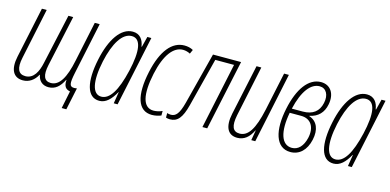

<svg xmlns="http://www.w3.org/2000/svg" viewBox="-65 -900 2828 1393"><g transform="rotate(15 1349.0 -203.5)"><path d="M438 131H473L508 -35C503 -34 495 -33 488 -33C452 -33 447 -54 465 -140L547 -528H510L447 -229C419 -93 378 -24 314 -24C264 -24 247 -64 265 -146L348 -528H312L229 -152C215 -86 186 -24 123 -24C70 -24 51 -65 69 -148L149 -528H113L32 -146C11 -47 41 10 113 10C160 10 198 -17 221 -61H223C231 -17 260 10 305 10C356 10 389 -20 417 -75H419C415 -26 433 -7 465 -1Z M687 10C736 10 773 -27 806 -87H808L794 0H823L935 -528H905L885 -449H882C875 -500 848 -538 794 -538C705 -538 636 -435 603 -278C566 -104 593 10 687 10ZM693 -23C627 -23 605 -114 639 -273C670 -416 725 -505 795 -505C866 -505 878 -413 842 -258C805 -100 756 -23 693 -23Z M1082 10C1106 10 1133 4 1151 -4V-38C1130 -28 1104 -23 1086 -23C1005 -23 983 -118 1018 -282C1050 -430 1109 -505 1180 -505C1199 -505 1220 -499 1234 -491L1248 -522C1229 -533 1206 -538 1182 -538C1089 -538 1018 -452 982 -286C942 -101 976 10 1082 10Z M1217 7C1273 7 1305 -29 1331 -130L1424 -495H1565L1460 0H1496L1609 -528H1398L1298 -139C1275 -51 1251 -27 1215 -27C1205 -27 1194 -29 1187 -32V2C1195 5 1206 7 1217 7Z M1723 10C1774 10 1811 -20 1838 -76H1840L1827 0H1857L1968 -528H1932L1871 -241C1838 -89 1796 -24 1732 -24C1680 -24 1664 -64 1681 -148L1761 -528H1725L1644 -150C1622 -47 1652 10 1723 10Z M2122 10C2190 10 2239 -37 2257 -118C2275 -198 2250 -257 2189 -277V-280C2251 -292 2290 -332 2302 -395C2319 -478 2280 -538 2208 -538C2114 -538 2045 -440 2013 -286C1977 -116 2011 10 2122 10ZM2206 -506C2255 -506 2281 -460 2267 -397C2253 -331 2208 -297 2134 -297H2052C2084 -435 2140 -506 2206 -506ZM2125 -22C2046 -22 2017 -116 2045 -264H2131C2204 -264 2241 -207 2222 -123C2207 -58 2172 -22 2125 -22Z M2446 10C2495 10 2532 -27 2565 -87H2567L2553 0H2582L2694 -528H2664L2644 -449H2641C2634 -500 2607 -538 2553 -538C2464 -538 2395 -435 2362 -278C2325 -104 2352 10 2446 10ZM2452 -23C2386 -23 2364 -114 2398 -273C2429 -416 2484 -505 2554 -505C2625 -505 2637 -413 2601 -258C2564 -100 2515 -23 2452 -23Z"/></g></svg>

Font: Noto Sans ExtraCondensed ExtraLight
Style: Italic
Weight: 200
Width: 2
Italic angle: -12°
Designer: Monotype Design Team
Foundry: Monotype Imaging Inc.
Version: Version 2.013